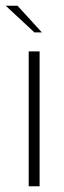

<svg xmlns="http://www.w3.org/2000/svg" viewBox="-36 -649 222 669"><path d="M64 -470H102V0H64ZM84 -536 -16 -629H25L110 -536Z"/></svg>

Font: Smooch Sans Light
Style: Regular
Weight: 300
Designer: Robert E. Leuschke
Foundry: Robert E. Leuschke
Version: Version 1.010; ttfautohint (v1.8.3)